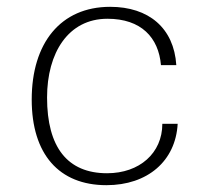

<svg xmlns="http://www.w3.org/2000/svg" viewBox="-20 -532 615 563"><path d="M73 -240C73 -80 153 11 292 11C413 11 495 -60 501 -169H456C456 -83 389 -24 294 -24C178 -24 118 -100 118 -246C118 -377 180 -477 295 -477C394 -477 445 -422 452 -341H497C490 -450 416 -512 303 -512C158 -512 73 -406 73 -240Z"/></svg>

Font: Perun ExtraLight
Style: Regular
Weight: 200
Foundry: Copyright (c) Stefan Peev, Context Ltd, 2016
Version: Version 1.089